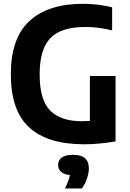

<svg xmlns="http://www.w3.org/2000/svg" viewBox="-20 -770 700 1036"><path d="M433.5 8.5Q237.5 8.5 138 -82Q38.5 -172.5 38.5 -369Q38.5 -565 139.5 -657.2Q240.5 -749.5 427.5 -749.5Q510.5 -749.5 585 -730.5V-606Q511 -624.5 441.5 -624.5Q357.5 -624.5 302.8 -599.8Q248 -575 221 -518.5Q194 -462 194 -367Q194 -230.5 251 -173.2Q308 -116 420.5 -116Q442.5 -116 465 -117.5V-360H603.5V-7Q559 0.5 516.8 4.5Q474.5 8.5 433.5 8.5ZM330.5 247Q352 204.5 357 174.5Q324 171 308.8 156.5Q293.5 142 293.5 120Q293.5 95 313.2 80.2Q333 65.5 376 65.5Q419 65.5 439.2 84.2Q459.5 103 459.5 138Q459.5 164 449 194Q438.5 224 422 247Z"/></svg>

Font: Encode Sans Semi Condensed
Style: Bold
Weight: 700
Width: 4
Designer: Multiple Designers
Foundry: Impallari Type
Version: Version 3.000; ttfautohint (v1.8.3) -l 8 -r 50 -G 200 -x 14 